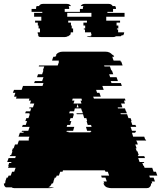

<svg xmlns="http://www.w3.org/2000/svg" viewBox="-21 -965 827 985"><path d="M767 -54 774 -34H757L759 -29Q759 -28 759.5 -26.5Q760 -25 760 -24H754V-22Q754 -10 745 -4H746Q741 0 733 0H548Q541 0 536.5 -1.5Q532 -3 527 -4Q519 -8 515 -13.5Q511 -19 509 -24H514V-25L512 -29L510 -34H527L520 -54H501L498 -64H539L532 -84H520L517 -91H302L300 -84H288L281 -64H270L266 -54H260L253 -34H254L252 -29L251 -25L250 -24H245Q243 -19 239 -13.5Q235 -8 227 -4H257Q253 -3 248 -1.5Q243 0 236 0H51Q43 0 39 -4H9Q-1 -11 -1 -22V-24H5Q5 -27 6 -29L7 -34H6L13 -54H19L23 -64H34L41 -84H52L59 -104H20L24 -114H21L26 -129H36L38 -134H16L23 -154H57L60 -164H29L31 -169H36L43 -189H40L45 -204H49L56 -224H69L74 -239L76 -244H126L128 -249H125L130 -264H74L81 -284H99L101 -289H90L92 -294H124L131 -314H92L96 -324H111L118 -344H109L114 -359H125L132 -379H129L131 -384H108L112 -394H134L139 -409H129L130 -414H148L155 -434H133L138 -449H127L130 -459H61L64 -469H51L58 -489H45L51 -504H90L97 -524H197L202 -539H154L158 -549H195L202 -569H169L174 -584H195L202 -604H199L206 -624H178L179 -629H275L282 -649H279L281 -654H246L250 -667L253 -674H263L269 -684H266Q271 -691 280 -695.5Q289 -700 302 -700H519Q532 -700 541 -695.5Q550 -691 555 -684H559L565 -674H555Q557 -670 557 -667L562 -654H597L598 -649H601L608 -629H513L515 -624H543L550 -604H553L560 -584H539L544 -569H577L584 -549H547L551 -539H599L604 -524H504L511 -504H472L477 -489H489L496 -469H457L461 -459H620L623 -449H615L620 -434H600L607 -414H583L584 -409H620L625 -394H626L630 -384H597L599 -379H631L638 -359H649L654 -344H651L658 -324H674L678 -314H649L656 -294H676L677 -289H672L674 -284H656L662 -264H719L724 -249H727L729 -244H678L680 -239H681L686 -224H673L680 -204H675L681 -189H684L691 -169H686L688 -164H719L723 -154H688L695 -134H717L719 -129H709L715 -114H717L721 -104H760L767 -84H779L786 -64H745L748 -54ZM349 -449H361L356 -434H397L392 -449H400L397 -459H352ZM382 -414 377 -431 372 -414ZM322 -294 320 -289H331L330 -286H443L442 -289H447L446 -294H426L420 -314H449L446 -324H429L423 -344H426L422 -359H411L405 -379H373L371 -384H404L401 -394H400L395 -409H363L359 -394H337L334 -384H356L355 -379H358L352 -359H341L336 -344H345L339 -324H324L321 -314H360L354 -294ZM618 -879H524V-859H595V-849H577V-834H586V-819H579V-814H585V-799H616V-798Q616 -791 611 -784H604Q600 -780 598 -779H574Q569 -775 561 -775H437Q428 -775 424 -779H448Q445 -781 443 -784H450Q446 -789 446 -798V-799H415V-814H409V-819H416V-834H407V-849H425V-859H329V-849H343V-834H347V-819H354V-799H342V-798Q342 -789 338 -784H334Q333 -783 332 -781.5Q331 -780 329 -779H326Q321 -775 312 -775H188Q180 -775 175 -779H178Q175 -781 173 -784H177Q172 -791 172 -798V-799H184V-819H177V-834H173V-849H159V-859H191V-879H154V-899H196V-904H141V-919H164V-922Q164 -930 167 -934H179Q185 -945 199 -945H323Q337 -945 343 -934H331Q334 -930 334 -922V-919H311V-904H389V-919H404V-922Q404 -930 407 -934H393Q399 -945 413 -945H537Q551 -945 557 -934H570Q574 -928 574 -922V-919H559V-904H530V-899H618ZM448 -879V-899H324V-879Z"/></svg>

Font: Rubik Glitch
Style: Regular
Weight: 400
Designer: Hubert and Fischer, NaN
Foundry: Hubert and Fischer, NaN
Version: Version 2.200